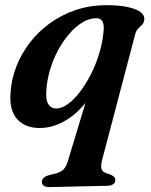

<svg xmlns="http://www.w3.org/2000/svg" viewBox="-20 -494 596 759"><path d="M347 -183.5 364.5 -172Q343.5 -115.5 307 -74.2Q270.5 -33 226.2 -10.5Q182 12 136.5 12Q79 12 47.2 -23.8Q15.5 -59.5 22 -131.5Q25.5 -182.5 45 -232.2Q64.5 -282 98.2 -325.8Q132 -369.5 177.8 -402.5Q223.5 -435.5 279.8 -454.5Q336 -473.5 400 -473.5Q451.5 -473.5 485.5 -466Q519.5 -458.5 535.8 -446Q552 -433.5 550.5 -417.5Q549 -403.5 541.8 -396.2Q534.5 -389 526.2 -381Q518 -373 514 -357L384 137Q378 161 380.8 172.2Q383.5 183.5 395 188.5L418.5 197Q427 201 431.5 205.8Q436 210.5 436 217.5Q436 228.5 427.5 234.2Q419 240 404 240.5L177.5 245.5Q162 246 153.8 240.8Q145.5 235.5 145.5 225Q145.5 215.5 153.5 208.2Q161.5 201 181 196.5Q202 192.5 214.8 186.8Q227.5 181 235 171Q242.5 161 247.5 145.5ZM163 -135Q160.5 -97 171.8 -81Q183 -65 201.5 -65Q223.5 -65 247.5 -82Q271.5 -99 294.5 -128.8Q317.5 -158.5 337.2 -196.2Q357 -234 370.5 -276.8Q384 -319.5 388.5 -361.5Q393 -393.5 385.8 -407.8Q378.5 -422 361 -422Q333.5 -422 306 -405.5Q278.5 -389 253.8 -360.2Q229 -331.5 209.2 -294.8Q189.5 -258 177.5 -217Q165.5 -176 163 -135Z"/></svg>

Font: Fraunces SemiBold
Style: Italic
Weight: 600
Italic angle: -16°
Version: Version 1.000;[b76b70a41]